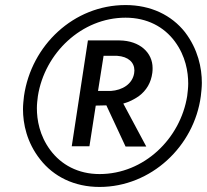

<svg xmlns="http://www.w3.org/2000/svg" viewBox="-20 -730 819 760"><path d="M75 -350C73 -332 71 -315 71 -298C71 -240 86 -166 139 -99C192 -31 274 10 374 10C578 10 749 -151 775 -350C777 -368 779 -385 779 -402C779 -461 764 -535 712 -603C659 -670 577 -710 477 -710C272 -710 104 -551 75 -350ZM130 -350C157 -520 303 -660 477 -660C562 -660 629 -624 672 -566C715 -508 725 -445 725 -399C725 -383 723 -367 721 -350C694 -181 550 -41 374 -41C289 -41 222 -78 179 -136C136 -194 126 -256 126 -302C126 -318 128 -334 130 -350ZM328 -570 264 -151H334L359 -312L401 -313L477 -150H559L468 -320C490 -326 510 -336 529 -349C560 -372 578 -403 583 -442C584 -449 584 -455 584 -461C584 -521 534 -569 453 -570ZM368 -370 390 -509H444C488 -506 512 -483 512 -451C512 -447 511 -444 511 -440C504 -397 464 -373 419 -370Z"/></svg>

Font: Jost Medium
Style: Italic
Weight: 500
Italic angle: -5°
Version: Version 3.710